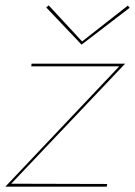

<svg xmlns="http://www.w3.org/2000/svg" viewBox="-28 -698 505 718"><path d="M450 -677 457 -669 277 -531 145 -670 154 -678 279 -543ZM89 -450 90 -460H440L14 -11L373 -10L371 0H-8L418 -450Z"/></svg>

Font: Jost Thin
Style: Italic
Weight: 200
Italic angle: -5°
Version: Version 3.710